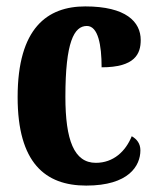

<svg xmlns="http://www.w3.org/2000/svg" viewBox="-20 -569 488 599"><path d="M249 10C382 10 418 -52 418 -100C418 -121 407 -135 391 -144C372 -97 334 -61 279 -61C211 -61 184 -132 184 -267C184 -438 211 -488 251 -488C286 -488 297 -429 297 -359C401 -359 419 -401 419 -444C419 -501 373 -549 246 -549C128 -549 35 -482 35 -266C35 -61 121 10 249 10Z"/></svg>

Font: Noto Serif Armenian ExtraCondensed ExtraBold
Style: Regular
Weight: 800
Width: 2
Designer: Monotype Design Team
Foundry: Monotype Imaging Inc.
Version: Version 2.008